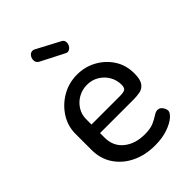

<svg xmlns="http://www.w3.org/2000/svg" viewBox="-212 -792 889 889"><g transform="rotate(-45 232.5 -348.0)"><path d="M264 8Q199 8 149 -16.5Q99 -41 70 -84.5Q41 -128 41 -186V-291Q41 -342 68.5 -385Q96 -428 141 -454Q186 -480 240 -480Q292 -480 335.5 -456Q379 -432 405.5 -391Q432 -350 432 -296Q432 -256 419 -238.5Q406 -221 386 -217Q366 -213 344 -213H124V-183Q124 -127 164 -94.5Q204 -62 267 -62Q304 -62 326 -72Q348 -82 362 -91.5Q376 -101 387 -101Q398 -101 405.5 -94.5Q413 -88 417 -79Q421 -70 421 -63Q421 -50 402 -33.5Q383 -17 347.5 -4.5Q312 8 264 8ZM124 -269H309Q336 -269 344.5 -275.5Q353 -282 353 -301Q353 -331 338.5 -356.5Q324 -382 298 -398Q272 -414 239 -414Q208 -414 182 -399.5Q156 -385 140 -360Q124 -335 124 -305ZM282 -584Q280 -584 277 -585.5Q274 -587 271 -588L158 -646Q144 -654 144 -670Q144 -683 152 -693.5Q160 -704 172 -704Q177 -704 182 -702L299 -640Q312 -634 312 -618Q312 -606 303.5 -595Q295 -584 282 -584Z"/></g></svg>

Font: Dosis Medium
Style: Regular
Weight: 500
Designer: EdgarTolentino, PabloImpallari, IginoMarini
Foundry: EdgarTolentino, PabloImpallari, IginoMarini
Version: Version 3.001; ttfautohint (v1.8.2)